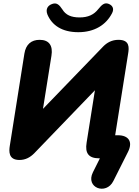

<svg xmlns="http://www.w3.org/2000/svg" viewBox="-20 -954 837 1157"><path d="M663 137 752 -40C782 -101 754 -139 690 -139H674L752 -630C758 -666 763 -714 694 -714C653 -714 624 -696 603 -675L239 -298L290 -618C300 -679 276 -714 219 -714C169 -714 136 -687 127 -631L39 -75C34 -43 30 10 97 10C134 10 162 -6 186 -30L552 -410L502 -95C491 -30 515 0 577 0H582L540 84C493 178 620 224 663 137ZM452 -760C549 -760 620 -804 656 -876C669 -902 658 -922 634 -931C610 -940 594 -926 573 -900C546 -865 510 -849 460 -849C408 -849 376 -864 356 -897C337 -926 321 -940 294 -930C268 -921 253 -899 266 -866C293 -803 352 -760 452 -760Z"/></svg>

Font: SN Pro Heavy
Style: Italic
Weight: 800
Italic angle: -9°
Designer: Tobias Whetton
Foundry: Supernotes
Version: Version 1.001;Glyphs 3.2 (3249)